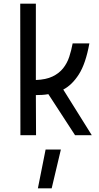

<svg xmlns="http://www.w3.org/2000/svg" viewBox="-20 -735 540 1044"><path d="M228 78H311L261 289H186ZM91 0 90 -715H175V-300Q230 -302 265.5 -319Q301 -336 323 -363.5Q345 -391 356.5 -426Q368 -461 375 -499H466Q446 -389 409 -331Q372 -273 324 -248L479 0H388L243 -223Q226 -220 209 -219Q192 -218 175 -218L176 0Z"/></svg>

Font: Panefresco 500wt
Style: Regular
Weight: 700
Foundry: Campivisivi & Chank Co
Version: Version 1.001